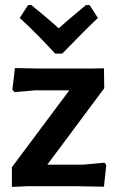

<svg xmlns="http://www.w3.org/2000/svg" viewBox="-20 -736 464 759"><path d="M334 -716 367 -665Q316 -617 226 -524H198Q126 -603 58 -665L91 -716H104Q180 -654 212 -624Q239 -649 320 -716ZM39 -467 138 -465H340L391 -466L392 -387L167 -85H308L393 -93L400 -84L391 2L275 0H91L27 3V-75L254 -379H120L37 -372L29 -381Z"/></svg>

Font: Alegreya Sans
Style: Bold
Weight: 700
Designer: Juan Pablo del Peral
Foundry: Huerta Tipografica
Version: Version 2.007